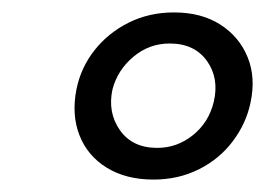

<svg xmlns="http://www.w3.org/2000/svg" viewBox="-20 -682 427 309"><path d="M227 -393Q183 -393 152 -412Q121 -431 108 -464Q95 -497 103 -538Q110 -573 132 -601Q154 -629 187 -645.5Q220 -662 260 -662Q304 -662 334.5 -642.5Q365 -623 378.5 -590Q392 -557 383 -516Q376 -483 354.5 -454.5Q333 -426 300 -409.5Q267 -393 227 -393ZM233 -444Q265 -444 290.5 -464.5Q316 -485 324 -518Q333 -556 313 -584Q293 -612 253 -612Q220 -612 194.5 -590.5Q169 -569 161 -538Q153 -501 173 -472.5Q193 -444 233 -444Z"/></svg>

Font: Ysabeau Infant Medium
Style: Italic
Weight: 500
Italic angle: -12°
Designer: Christian Thalmann (Catharsis Fonts)
Version: Version 2.001;gftools[0.9.30]; featfreeze: ss01,ss02,lnum